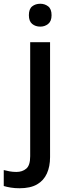

<svg xmlns="http://www.w3.org/2000/svg" viewBox="-78 -764 370 1024"><path d="M26 240Q1 240 -20.5 236.5Q-42 233 -58 228V143Q-42 147 -26 150Q-10 153 10 153Q41 153 62 135.5Q83 118 83 69V-539H189V74Q189 124 172 161.5Q155 199 119.5 219.5Q84 240 26 240ZM76 -683Q76 -716 93.5 -730Q111 -744 137 -744Q161 -744 179 -730Q197 -716 197 -683Q197 -651 179 -636.5Q161 -622 137 -622Q111 -622 93.5 -636.5Q76 -651 76 -683Z"/></svg>

Font: Noto Sans Cham Medium
Style: Regular
Weight: 500
Version: Version 2.002